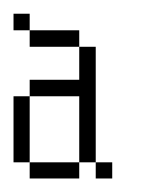

<svg xmlns="http://www.w3.org/2000/svg" viewBox="-20 -264 210 284"><path d="M23.9 0V-23.9H97.2V0ZM121.6 0V-23.9H146V0ZM0 -23.9V-121.6H23.9V-23.9ZM97.2 -23.9V-121.6H23.9V-146H97.2V-194.8H121.6V-23.9ZM23.9 -194.8V-219.2H97.2V-194.8ZM0 -219.2V-243.7H23.9V-219.2Z"/></svg>

Font: FS Mondwest Regular
Style: Regular
Weight: 400
Designer: NZWStudios2024
Foundry: https://fontstruct.com
Version: Version 1.0